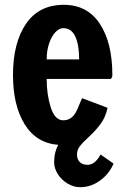

<svg xmlns="http://www.w3.org/2000/svg" viewBox="-20 -590 511 798"><path d="M452 90Q433 134 395 161Q357 188 314 188Q286 188 261 173Q236 158 220.5 134Q205 110 205 84Q205 43 222 12Q131 5 82.5 -73.5Q34 -152 34 -278Q34 -412 88 -491Q142 -570 245 -570Q343 -570 395 -491Q447 -412 447 -278Q447 -270 444 -266.5Q441 -263 441 -262H174Q174 -197 191 -143.5Q208 -90 243 -90Q282 -90 301 -135Q320 -180 321 -182L427 -142Q419 -103 397.5 -74Q376 -45 345 -17Q323 3 311.5 18Q300 33 300 52Q300 72 311.5 83.5Q323 95 344 95Q375 95 398 52ZM174 -343H309Q309 -403 293 -438Q277 -473 243 -473Q226 -473 210 -456Q194 -439 184 -409Q174 -379 174 -343Z"/></svg>

Font: Francois One
Style: Regular
Weight: 400
Designer: Vernon Adams
Foundry: Vernon Adams
Version: Version 2.000